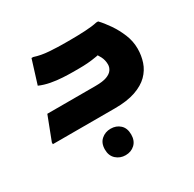

<svg xmlns="http://www.w3.org/2000/svg" viewBox="-159 -644 1080 1069"><g transform="rotate(-30 381.0 -109.5)"><path d="M34 -11 92 -162H403Q449 -162 474.5 -171.5Q500 -181 511 -197Q522 -213 522 -231Q522 -259 510 -282.5Q498 -306 485 -320L563 -318Q518 -307 486 -301.5Q454 -296 427.5 -294Q401 -292 372 -292H332Q305 -292 268 -294Q231 -296 193.5 -303Q156 -310 124 -324L171 -475H182Q224 -461 276 -457.5Q328 -454 377 -454H409Q458 -454 505 -456.5Q552 -459 582 -466H594Q619 -440 645.5 -401.5Q672 -363 690.5 -318Q709 -273 709 -225Q709 -181 695.5 -140.5Q682 -100 650.5 -68.5Q619 -37 565.5 -18.5Q512 0 434 0H34ZM270 171Q270 130 295 108Q320 86 355 86Q391 86 415 108Q439 130 439 171Q439 211 415 233.5Q391 256 355 256Q320 256 295 233.5Q270 211 270 171Z"/></g></svg>

Font: Kufam ExtraBold
Style: Italic
Weight: 800
Italic angle: -11°
Designer: Artur Schmal
Foundry: Original Type
Version: Version 1.301; ttfautohint (v1.8.3)